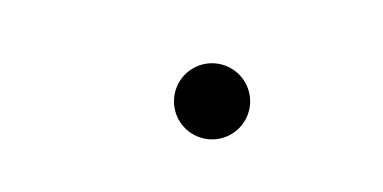

<svg xmlns="http://www.w3.org/2000/svg" viewBox="-31 -625 648 325"><g transform="rotate(15 293.0 -462.5)"><path d="M329.1 -398.4C364.7 -398.4 393.6 -427.2 393.6 -462.9C393.6 -498.5 364.7 -527.3 329.1 -527.3C293.5 -527.3 264.6 -498.5 264.6 -462.9C264.6 -427.2 293.5 -398.4 329.1 -398.4Z"/></g></svg>

Font: Cascadia Code SemiLight
Style: Italic
Weight: 350
Italic angle: -10°
Monospace: yes
Designer: Aaron Bell
Foundry: Saja Typeworks
Version: Version 2404.023